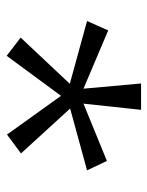

<svg xmlns="http://www.w3.org/2000/svg" viewBox="48 -624 453 590"><g transform="rotate(90 275.0 -329.5)"><path d="M152 -123 96 -166 238 -317 45 -370 74 -435 253 -359 237 -536H318L299 -359L475 -431L504 -370L314 -318L452 -167L394 -124L275 -290Z"/></g></svg>

Font: Inconsolata SemiExpanded
Style: Regular
Weight: 400
Width: 6
Monospace: yes
Designer: Raph Levien, Cyreal, Brenton Simpson
Foundry: Raph Levien, Cyreal, Google
Version: Version 3.000; ttfautohint (v1.8.2.53-6de2)